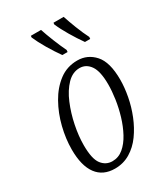

<svg xmlns="http://www.w3.org/2000/svg" viewBox="-192 -852 826 948"><g transform="rotate(-30 221.5 -378.0)"><path d="M177 10Q109 10 73.5 -38Q38 -86 38 -178Q38 -239 54 -303.5Q70 -368 101 -423Q132 -478 177 -512Q222 -546 281 -546Q339 -546 378.5 -502Q418 -458 418 -358Q418 -314 408.5 -263.5Q399 -213 379.5 -164.5Q360 -116 331.5 -76.5Q303 -37 264 -13.5Q225 10 177 10ZM184 -28Q219 -28 246.5 -51Q274 -74 294.5 -112Q315 -150 328.5 -195Q342 -240 348.5 -285Q355 -330 355 -367Q355 -442 332 -475Q309 -508 272 -508Q232 -508 200 -475Q168 -442 146 -389.5Q124 -337 112 -278Q100 -219 100 -167Q100 -89 123.5 -58.5Q147 -28 184 -28ZM360 -606Q335 -641 310.5 -682.5Q286 -724 272 -757L273 -766H331Q341 -735 357.5 -692.5Q374 -650 391 -617L390 -606ZM231 -606Q206 -641 181.5 -682.5Q157 -724 143 -757L144 -766H202Q212 -735 229 -692.5Q246 -650 262 -617L261 -606Z"/></g></svg>

Font: Noto Serif ExtraCondensed Light
Style: Italic
Weight: 300
Width: 2
Italic angle: -12°
Designer: Monotype Design Team
Foundry: Monotype Imaging Inc.
Version: Version 2.014; ttfautohint (v1.8.4.7-5d5b)